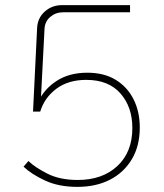

<svg xmlns="http://www.w3.org/2000/svg" viewBox="-20 -720 640 750"><path d="M282 10Q209 10 155.5 -15Q102 -40 72 -69L91 -91Q117 -66 165.5 -41.5Q214 -17 284 -17Q380 -17 438.5 -71.5Q497 -126 497 -220Q497 -302 450.5 -355Q404 -408 317 -408Q247 -408 200.5 -373.5Q154 -339 137 -284H109L125 -611Q127 -650 155 -675Q183 -700 223 -700H488V-672H226Q198 -672 177 -654.5Q156 -637 154 -609L139 -319L129 -321Q151 -371 200.5 -403.5Q250 -436 321 -436Q386 -436 431.5 -408.5Q477 -381 501.5 -332.5Q526 -284 526 -222Q526 -150 495 -98Q464 -46 409.5 -18Q355 10 282 10Z"/></svg>

Font: SUSE Thin
Style: Regular
Weight: 250
Designer: Rene Bieder
Foundry: SUSE
Version: Version 1.000